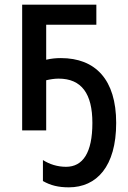

<svg xmlns="http://www.w3.org/2000/svg" viewBox="-20 -559 550 823"><path d="M393 -539H75V0H178V-215C195 -219 214 -222 231 -222C330 -222 376 -157 376 -32C376 96 335 156 263 156C226 156 192 145 164 127V217C197 236 231 244 275 244C394 244 478 155 478 -32C478 -218 389 -310 241 -310C220 -310 199 -308 178 -303V-453H393Z"/></svg>

Font: Noto Sans SemiCondensed Medium
Style: Regular
Weight: 500
Width: 4
Designer: Monotype Design Team
Foundry: Monotype Imaging Inc.
Version: Version 2.013